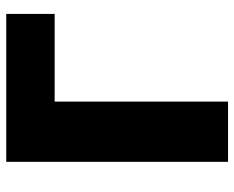

<svg xmlns="http://www.w3.org/2000/svg" viewBox="-88 -666 754 618"><g transform="rotate(-90 289.0 -357.0)"><path d="M553.2 -713.9V-558.1H271V0H77.1V-713.9Z"/></g></svg>

Font: OpenSansExtrabold
Style: Regular
Weight: 800
Foundry: Ascender Corporation
Version: Version 1.10